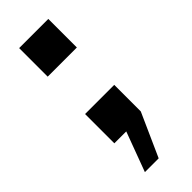

<svg xmlns="http://www.w3.org/2000/svg" viewBox="-175 -396 534 534"><g transform="rotate(-45 92.0 -129.5)"><path d="M149.4 -262.2H34.7V-374.5H149.4ZM92.3 116.7H38.1L81.5 0H34.7V-115.2H149.4V-10.7Z"/></g></svg>

Font: Agdasima
Style: Bold
Weight: 700
Width: 3
Designer: The DocRepair Project, Patric King
Foundry: Google
Version: Version 2.002